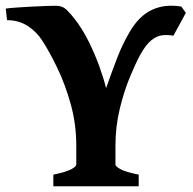

<svg xmlns="http://www.w3.org/2000/svg" viewBox="-25 -650 673 670"><path d="M580.1 -525.4Q562 -528.8 542.7 -527.1Q523.4 -525.4 503.7 -510Q483.9 -494.6 463.4 -457Q447.8 -428.2 427.7 -379.6Q407.7 -331.1 392.8 -269.8Q377.9 -208.5 377.9 -142.1V-75.7Q377.9 -69.3 395.5 -59.6Q413.1 -49.8 459 -40.5V0H161.1V-40.5Q205.6 -49.8 223.4 -59.3Q241.2 -68.8 241.2 -75.7V-142.1Q241.2 -217.3 221.7 -287.1Q202.1 -356.9 174.3 -414.3Q146.5 -471.7 122.1 -508.8Q102.5 -539.6 71.3 -559.6Q40 -579.6 -0.5 -579.6L-4.9 -620.1Q9.3 -622.1 34.4 -623.8Q59.6 -625.5 87.2 -627Q114.7 -628.4 137.5 -629.2Q160.2 -629.9 170.4 -629.9Q193.4 -629.9 208.3 -615Q223.1 -600.1 235.4 -584Q262.2 -549.8 284.2 -505.6Q306.2 -461.4 321.8 -418Q337.4 -374.5 345.2 -342.3Q366.7 -403.8 384.8 -450.2Q402.8 -496.6 427.7 -539.1Q460.4 -594.7 505.4 -615.7Q550.3 -636.7 607.9 -627L623.5 -605Z"/></svg>

Font: Gentium Book Plus
Style: Bold
Weight: 700
Designer: Victor Gaultney, Annie Olsen, Iska Routamaa, Becca Hirsbrunner
Foundry: SIL International
Version: Version 6.101